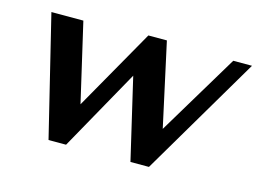

<svg xmlns="http://www.w3.org/2000/svg" viewBox="-75 -631 1041 772"><g transform="rotate(15 445.0 -245.0)"><path d="M55 -490H188L264 -162L456 -500H533L609 -152L812 -490H890L595 10H518L439 -328L250 10H177Z"/></g></svg>

Font: Fahkwang SemiBold
Style: Italic
Weight: 600
Italic angle: -10°
Version: Version 1.000; ttfautohint (v1.6)